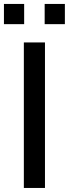

<svg xmlns="http://www.w3.org/2000/svg" viewBox="-38 -930 342 950"><path d="M283 -810.5V-910.5H183V-810.5ZM81.5 -810.5V-910.5H-18.5V-810.5ZM184.5 0V-720H80V0Z"/></svg>

Font: Manrope SemiBold
Style: Regular
Weight: 600
Designer: Mikhail Sharanda
Foundry: Mikhail Sharanda
Version: Version 4.505